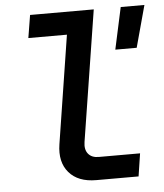

<svg xmlns="http://www.w3.org/2000/svg" viewBox="-52 -776 705 823"><g transform="rotate(-5 300.0 -365.0)"><path d="M329 0Q251 0 212 -45.5Q173 -91 185 -167L258 -632H92L108 -730H382L293 -167Q288 -135 303 -116.5Q318 -98 348 -98H526L511 0ZM459 -550 498 -730H600L551 -550Z"/></g></svg>

Font: NKDuy Mono SemiBold
Style: Italic
Weight: 600
Italic angle: -9°
Monospace: yes
Designer: NKDuy
Foundry: NKDuy
Version: Version 2.251; ttfautohint (v1.8.4.7-5d5b)